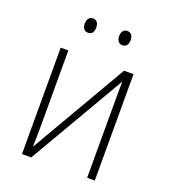

<svg xmlns="http://www.w3.org/2000/svg" viewBox="-131 -803 788 897"><g transform="rotate(20 263.0 -354.5)"><path d="M149 -673C149 -653 158 -638 177 -638C198 -638 206 -652 206 -673C206 -694 198 -709 177 -709C158 -709 149 -693 149 -673ZM320 -674C320 -653 330 -638 348 -638C369 -638 377 -652 377 -674C377 -694 368 -709 348 -709C330 -709 320 -694 320 -674ZM82 0H128L407 -479C406 -448 406 -421 406 -389V0H444V-529H397L118 -49C119 -80 120 -107 120 -138V-529H82Z"/></g></svg>

Font: Noto Sans SemiCondensed ExtraLight
Style: Regular
Weight: 200
Width: 4
Designer: Monotype Design Team
Foundry: Monotype Imaging Inc.
Version: Version 2.013